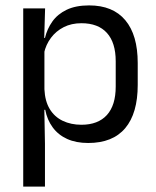

<svg xmlns="http://www.w3.org/2000/svg" viewBox="-20 -519 577 711"><path d="M306.5 10.5Q261.5 10.5 228.5 -4.5Q195.5 -19.5 175 -47.5Q154.5 -75.5 147.5 -112.5H121L144.5 -188.5Q146.5 -144.5 164.2 -115.2Q182 -86 212.5 -71.5Q243 -57 281.5 -57Q343 -57 375.8 -93Q408.5 -129 408.5 -198.5V-292Q408.5 -361 376 -397Q343.5 -433 281.5 -433Q244.5 -433 216 -418.5Q187.5 -404 168.8 -379Q150 -354 143 -322L123 -378.5H146.5Q154.5 -412 173.8 -439.2Q193 -466.5 226.8 -482.8Q260.5 -499 310 -499Q398 -499 444 -444.2Q490 -389.5 490 -285.5V-204.5Q490 -99.5 443.8 -44.5Q397.5 10.5 306.5 10.5ZM66 172V-488H147L143.5 -370.5L144.5 -345.5V-140L144 -123.5L146.5 13.5V172Z"/></svg>

Font: Anek Telugu
Style: Regular
Weight: 400
Designer: Omkar Bhoir (Telugu), Yesha Goshar (Latin)
Foundry: Ek Type
Version: Version 1.003